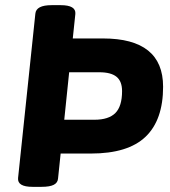

<svg xmlns="http://www.w3.org/2000/svg" viewBox="-20 -722 658 744"><path d="M106 2Q47 2 50 -32L117 -669Q120 -702 180 -702H215Q275 -702 272 -668L262 -573H379Q612 -573 612 -386Q612 -257 544 -192Q476 -127 332 -127H215L205 -31Q204 -14 188.5 -6Q173 2 141 2ZM365 -442H248L229 -258H346Q401 -258 427 -284Q453 -310 453 -369Q453 -407 431.5 -424.5Q410 -442 365 -442Z"/></svg>

Font: Asap Semi Expanded Semi Expanded Regular
Style: Bold Italic
Weight: 700
Width: 6
Italic angle: -6°
Designer: Pablo Cosgaya
Foundry: Omnibus-Type
Version: Version 3.001; ttfautohint (v1.8.4.7-5d5b)